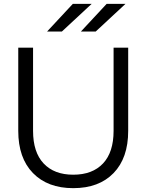

<svg xmlns="http://www.w3.org/2000/svg" viewBox="-20 -963 762 999"><path d="M647 -715V-282Q647 -141 571 -62.5Q495 16 361 16Q228 16 151.5 -62.5Q75 -141 75 -282V-715H152V-282Q152 -171 207 -112.5Q262 -54 361 -54Q461 -54 516 -112.5Q571 -171 571 -282V-715ZM457 -943 302 -799H225L359 -943ZM633 -943 478 -799H401L535 -943Z"/></svg>

Font: Wix Madefor Display
Style: Regular
Weight: 400
Designer: Dalton Maag Ltd
Foundry: Dalton Maag Ltd
Version: Version 3.100